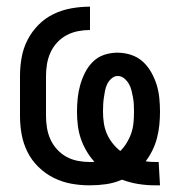

<svg xmlns="http://www.w3.org/2000/svg" viewBox="-20 -548 540 576"><path d="M445 8Q420 8 395 4Q370 0 346 -9Q323 1 298.5 4.5Q274 8 249 8Q221 8 193.5 3Q166 -2 141 -14.5Q116 -27 95.5 -47Q75 -67 62.5 -92Q50 -117 45 -144.5Q40 -172 40 -200V-320Q40 -348 45 -376Q50 -404 63 -429Q76 -454 96 -474Q116 -494 141 -506Q166 -518 194 -523Q222 -528 250 -528V-458Q232 -458 214 -454.5Q196 -451 180 -442.5Q164 -434 151.5 -420.5Q139 -407 131.5 -390.5Q124 -374 121 -356Q118 -338 118 -320V-200Q118 -182 121 -164Q124 -146 131.5 -129.5Q139 -113 151.5 -99.5Q164 -86 179.5 -77.5Q195 -69 213 -65.5Q231 -62 249 -62Q253 -62 256.5 -62Q260 -62 263 -63Q250 -77 239.5 -95Q229 -113 222.5 -132Q216 -151 213.5 -171.5Q211 -192 211 -212Q211 -233 213 -253Q215 -273 220.5 -292.5Q226 -312 235 -330Q244 -348 258.5 -362.5Q273 -377 292.5 -383.5Q312 -390 332 -390Q353 -390 373 -383.5Q393 -377 408 -363.5Q423 -350 433.5 -331.5Q444 -313 450 -293.5Q456 -274 458 -253.5Q460 -233 460 -213Q460 -193 458 -173Q456 -153 451 -134Q446 -115 437.5 -97.5Q429 -80 417 -64Q424 -63 431.5 -62.5Q439 -62 446 -62H456L460 8ZM341 -95Q352 -106 360.5 -120Q369 -134 374 -149Q379 -164 380.5 -180Q382 -196 382 -212Q382 -223 381.5 -234Q381 -245 379 -255.5Q377 -266 374.5 -276.5Q372 -287 366.5 -296.5Q361 -306 352.5 -313Q344 -320 333 -320Q323 -320 314.5 -312.5Q306 -305 301.5 -295.5Q297 -286 295 -275.5Q293 -265 291.5 -254.5Q290 -244 289.5 -233.5Q289 -223 289 -213Q289 -196 291.5 -179Q294 -162 300.5 -147Q307 -132 317.5 -118.5Q328 -105 341 -95Z"/></svg>

Font: Iosevka Term SS14
Style: Regular
Weight: 400
Monospace: yes
Designer: Belleve Invis
Foundry: Belleve Invis
Version: Version 24.1.1; ttfautohint (v1.8.4)